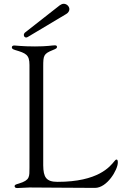

<svg xmlns="http://www.w3.org/2000/svg" viewBox="-20 -967 635 991"><path d="M203.1 -113.6V-624.3C203.1 -680 205.3 -689.6 251.4 -708.1C270.6 -715.9 274.1 -718 274.1 -725.1C274.1 -730.5 270.6 -733 262.8 -733C248.6 -733 225.1 -727.3 160.5 -727.3C92.3 -727.3 66.8 -732.2 54 -732.2C45.5 -732.2 41.2 -728.7 41.2 -722.3C41.2 -717.3 44 -713.1 58.2 -708.8C113.6 -692.5 132.1 -684.7 132.1 -632.1V-100.9C131.7 -55 135.3 -37.3 78.1 -19.9C62.9 -14.9 55.8 -14.6 55.4 -5.7C55.8 -1.1 58.9 3.6 68.2 3.6C79.5 3.6 97.3 1.8 132.1 0.7C209.5 0.7 355.5 2.8 470.2 2.8C533.4 2.8 588.1 -91.6 588.1 -127.8C588.1 -137.4 587 -143.5 581 -143.5C578.1 -143.5 574.6 -140.3 570.3 -134.9C547.9 -107.6 487.6 -28.4 277 -28.4C218 -28.4 203.8 -52.6 203.1 -113.6ZM103 -786.2C103 -779.1 108 -773.4 115.1 -773.4C117.9 -773.4 120.7 -774.9 123.6 -776.3L321 -894.2C333.1 -901.3 338.1 -910.9 338.1 -919.7C338.1 -933.9 324.6 -947.4 308.9 -947.4C301.8 -947.4 295.5 -944.6 288.4 -939.6L110.8 -800.4C105.1 -796.2 103 -790.8 103 -786.2Z"/></svg>

Font: Margiela Serif Light
Style: Regular
Weight: 300
Designer: Andreas Faust, Stefan Endress
Version: Version 1.002;FEAKit 1.0